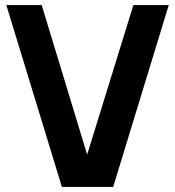

<svg xmlns="http://www.w3.org/2000/svg" viewBox="-20 -740 693 760"><path d="M225 0 5 -720H145L325 -128L508 -720H648L428 0Z"/></svg>

Font: Manrope ExtraLight ExtraBold
Style: Regular
Weight: 800
Version: Version 4.504